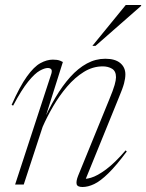

<svg xmlns="http://www.w3.org/2000/svg" viewBox="-20 -738 584 768"><path d="M32.5 -315.5 26.5 -318.5Q59.5 -393 87.8 -432.2Q116 -471.5 141.8 -485.5Q167.5 -499.5 191.5 -499.5Q200.5 -499.5 207.5 -498.5Q214.5 -497.5 220.5 -495.2Q226.5 -493 231.5 -490L158 -257L148.5 -242.5Q173.5 -300 201.8 -347.8Q230 -395.5 261.2 -430.2Q292.5 -465 327.5 -484Q362.5 -503 401 -503Q440.5 -503 461 -485.8Q481.5 -468.5 481.5 -440.5Q481.5 -424.5 476.2 -404.5Q471 -384.5 454.5 -345.5L316 -5L303.5 -24Q318 -19.5 343.8 -27Q369.5 -34.5 404.5 -60.5Q439.5 -86.5 482.5 -136.5L487 -132Q445 -75.5 413.2 -44.5Q381.5 -13.5 356.8 -1.8Q332 10 310 10Q289 10 286.5 -1.8Q284 -13.5 292.5 -35L417 -340Q433 -378.5 438.5 -398.2Q444 -418 444 -429Q444 -453.5 428.2 -463Q412.5 -472.5 391 -472.5Q351 -472.5 315.2 -450.2Q279.5 -428 248.5 -391.8Q217.5 -355.5 192.8 -313Q168 -270.5 150.5 -230.5L75 0H40.5L185.5 -443.5Q189 -456 184.8 -461Q180.5 -466 171 -466Q158.5 -466 139 -455.2Q119.5 -444.5 93 -412Q66.5 -379.5 32.5 -315.5ZM349.5 -554.5 483 -718H544.5V-714.5L362 -554.5Z"/></svg>

Font: Newsreader 60pt ExtraLight
Style: Italic
Weight: 250
Italic angle: -17°
Designer: Hugues Gentile
Foundry: Production Type
Version: Version 1.003